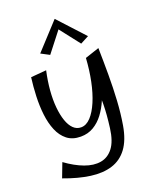

<svg xmlns="http://www.w3.org/2000/svg" viewBox="-182 -853 982 1223"><g transform="rotate(-20 309.0 -241.0)"><path d="M40 219 77 122Q140 168 199.5 190Q259 212 308.5 203.5Q358 195 391.5 151.5Q425 108 436 23Q442 -24 445 -61.5Q448 -99 448.5 -136Q449 -173 448 -216Q447 -259 446 -315.5Q445 -372 445 -450L541 -482Q543 -391 543 -301Q543 -211 538 -126.5Q533 -42 520 35Q504 129 463.5 183.5Q423 238 360.5 257.5Q298 277 217 266Q136 255 40 219ZM244 10Q188 10 152 -18.5Q116 -47 96 -95Q76 -143 69 -203Q62 -263 64.5 -328Q67 -393 75 -454L180 -463Q165 -395 160 -333Q155 -271 160 -218.5Q165 -166 178.5 -127Q192 -88 214 -66.5Q236 -45 266 -45Q301 -45 331.5 -77.5Q362 -110 386 -166.5Q410 -223 425 -296Q440 -369 445 -450L492 -331Q489 -294 477.5 -248.5Q466 -203 446.5 -157.5Q427 -112 398.5 -74Q370 -36 331.5 -13Q293 10 244 10ZM238 -546 181 -576 343 -752 355 -696ZM448 -546 331 -696 343 -752 505 -576Z"/></g></svg>

Font: Marhey Light
Style: Regular
Weight: 300
Designer: Nur Syamsi & Bustanul Arifin
Foundry: Namelatype
Version: Version 1.000